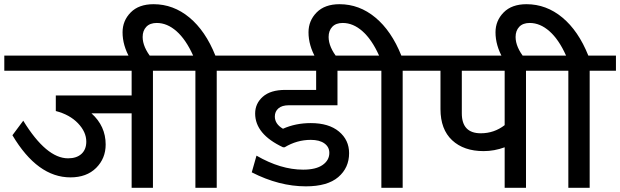

<svg xmlns="http://www.w3.org/2000/svg" viewBox="-35 -890 2939 910"><path d="M588.9 0V-353H398.4Q465.8 -292.5 465.8 -205.1Q465.8 -139.2 420.7 -94.2Q375.5 -49.3 298.8 -49.3Q142.6 -49.3 23.9 -249L75.2 -317.9Q184.6 -139.6 287.6 -139.6Q328.1 -139.6 351.1 -160.6Q374 -181.6 374 -218.8Q374 -264.6 334.7 -305.7Q295.4 -346.7 229.5 -363.8V-437.5H588.9V-554.7H-14.6V-626.5H814.9V-554.7H689.9V0Z M891.1 0V-554.7H785.6V-626.5H880.4Q846.2 -702.6 801.8 -741.9Q757.3 -781.2 708 -781.2Q675.8 -781.2 658.4 -762.9Q641.1 -744.6 641.1 -714.8Q641.1 -667 684.6 -613.3H581.1Q545.9 -674.8 545.9 -736.8Q545.9 -792 584.5 -831.1Q623 -870.1 692.9 -870.1Q786.6 -870.1 862.8 -806.9Q939 -743.7 985.8 -626.5H1116.7V-554.7H992.2V0Z M1414.6 -6.8Q1288.1 -6.8 1158.2 -73.2L1180.7 -152.3Q1295.4 -85.9 1401.9 -85.9Q1462.4 -85.9 1494.1 -108.2Q1525.9 -130.4 1525.9 -165.5Q1525.9 -193.4 1502.7 -210.2Q1479.5 -227.1 1438 -227.1Q1372.1 -227.1 1314 -191.9H1306.6Q1174.3 -253.9 1174.3 -352.1Q1174.3 -399.4 1210.7 -431.6Q1247.1 -463.9 1317.4 -463.9H1463.4V-554.7H1087.4V-626.5H1696.3V-554.7H1564.5V-391.1H1334Q1301.3 -391.1 1284.4 -376.2Q1267.6 -361.3 1267.6 -337.9Q1267.6 -302.2 1306.2 -279.8Q1366.2 -306.6 1438 -306.6Q1523.4 -306.6 1571.5 -266.6Q1619.6 -226.6 1619.6 -164.1Q1619.6 -94.7 1568.4 -50.8Q1517.1 -6.8 1414.6 -6.8Z M1772.5 0V-554.7H1667V-626.5H1761.7Q1727.5 -702.6 1683.1 -741.9Q1638.7 -781.2 1589.4 -781.2Q1557.1 -781.2 1539.8 -762.9Q1522.5 -744.6 1522.5 -714.8Q1522.5 -667 1565.9 -613.3H1462.4Q1427.2 -674.8 1427.2 -736.8Q1427.2 -792 1465.8 -831.1Q1504.4 -870.1 1574.2 -870.1Q1668 -870.1 1744.1 -806.9Q1820.3 -743.7 1867.2 -626.5H1998V-554.7H1873.5V0Z M2356.9 0V-191.9Q2307.6 -173.8 2257.3 -173.8Q2163.1 -173.8 2107.9 -225.3Q2052.7 -276.9 2052.7 -373V-554.7H1968.8V-626.5H2582.5V-554.7H2458V0ZM2243.7 -258.3Q2307.1 -258.3 2356.9 -296.9V-554.7H2153.8V-353Q2153.8 -258.3 2243.7 -258.3Z M2658.7 0V-554.7H2553.2V-626.5H2647.9Q2613.8 -702.6 2569.3 -741.9Q2524.9 -781.2 2475.6 -781.2Q2443.4 -781.2 2426 -762.9Q2408.7 -744.6 2408.7 -714.8Q2408.7 -667 2452.1 -613.3H2348.6Q2313.5 -674.8 2313.5 -736.8Q2313.5 -792 2352.1 -831.1Q2390.6 -870.1 2460.4 -870.1Q2554.2 -870.1 2630.4 -806.9Q2706.5 -743.7 2753.4 -626.5H2884.3V-554.7H2759.8V0Z"/></svg>

Font: Khula Semibold
Style: Regular
Weight: 600
Designer: Erin McLaughlin, Steve Matteson
Version: Version 1.000;PS 1.0;hotconv 1.0.72;makeotf.lib2.5.5900